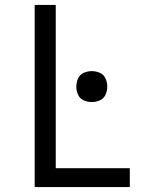

<svg xmlns="http://www.w3.org/2000/svg" viewBox="-20 -755 616 775"><path d="M120 0H504V-76H205V-735H120ZM351 -343Q367 -343 383 -350Q399 -357 406 -373Q413 -389 413 -405Q413 -422 406 -438Q399 -454 383 -461Q367 -468 351 -468Q334 -468 318 -461Q302 -454 295 -438Q288 -422 288 -405Q288 -389 295 -373Q302 -357 318 -350Q334 -343 351 -343Z"/></svg>

Font: Iosevka Sparkle
Style: Regular
Weight: 400
Designer: Belleve Invis
Foundry: Belleve Invis
Version: Version 4.5.0; ttfautohint (v1.8.3)